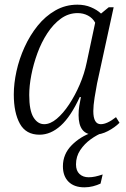

<svg xmlns="http://www.w3.org/2000/svg" viewBox="-20 -566 538 821"><path d="M149 10Q91 10 65 -37Q39 -84 39 -162Q39 -209 50.5 -261.5Q62 -314 85 -364.5Q108 -415 141 -456Q174 -497 217 -521.5Q260 -546 311 -546Q343 -546 369 -535Q395 -524 412 -508L445 -535H466L395 -209Q390 -184 384.5 -149Q379 -114 379 -91Q379 -35 411 -35Q438 -35 476 -65L491 -41Q471 -21 441.5 -5.5Q412 10 382 10Q316 10 316 -74Q316 -95 319 -113Q322 -131 326 -151H321Q283 -68 240 -29Q197 10 149 10ZM169 -35Q195 -35 222.5 -58Q250 -81 275.5 -119.5Q301 -158 321 -204.5Q341 -251 351 -300L387 -469Q376 -489 356 -499.5Q336 -510 312 -510Q273 -510 240.5 -486.5Q208 -463 182.5 -424Q157 -385 140 -338.5Q123 -292 114 -245.5Q105 -199 105 -160Q105 -94 123 -64.5Q141 -35 169 -35ZM341 235Q297 235 273 211Q249 187 249 145Q249 93 286.5 55Q324 17 376 0H422Q395 10 368 29.5Q341 49 323 76Q305 103 305 137Q305 164 320 178Q335 192 359 192Q373 192 387 189Q401 186 419 180L410 219Q395 226 377.5 230.5Q360 235 341 235Z"/></svg>

Font: Noto Serif SemiCondensed Light
Style: Italic
Weight: 300
Width: 4
Italic angle: -12°
Designer: Monotype Design Team
Foundry: Monotype Imaging Inc.
Version: Version 2.013; ttfautohint (v1.8.4.7-5d5b)